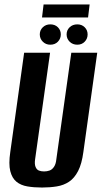

<svg xmlns="http://www.w3.org/2000/svg" viewBox="-20 -827 455 859"><path d="M168 12Q132 12 102.5 7Q73 2 53.5 -14Q34 -30 26 -61.5Q18 -93 26 -147L88 -591H204L137 -114Q134 -93 139 -80.5Q144 -68 154 -64Q164 -60 177 -60Q190 -60 201.5 -64Q213 -68 221.5 -80.5Q230 -93 232 -114L299 -591H415L353 -147Q346 -94 329.5 -62Q313 -30 289 -14Q265 2 234 7Q203 12 168 12ZM205 -627Q185 -627 171.5 -640.5Q158 -654 158 -673Q158 -692 171.5 -705Q185 -718 205 -718Q226 -718 239 -705Q252 -692 252 -673Q252 -654 239 -640.5Q226 -627 205 -627ZM326 -627Q305 -627 291.5 -640.5Q278 -654 278 -673Q278 -692 291.5 -705Q305 -718 326 -718Q346 -718 359 -705Q372 -692 372 -673Q372 -654 359 -640.5Q346 -627 326 -627ZM168 -749 175 -807H381L374 -749Z"/></svg>

Font: Alumni Sans
Style: Bold Italic
Weight: 700
Italic angle: -8°
Designer: Robert E. Leuschke
Foundry: Robert E. Leuschke
Version: Version 1.016